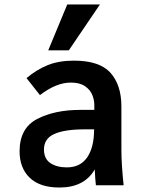

<svg xmlns="http://www.w3.org/2000/svg" viewBox="-20 -828 640 858"><path d="M67.5 -152Q67.5 -255 145.5 -296Q223.5 -337 340.5 -337H401.5V-359Q401.5 -381.5 392.2 -404.2Q383 -427 359.5 -443Q336 -459 296.5 -459Q231.5 -459 158.5 -403L98.5 -479Q144.5 -517.5 193.8 -537.2Q243 -557 310.5 -557Q425 -557 473.8 -502.5Q522.5 -448 522.5 -352V-158Q522.5 -95 532.5 0H408.5Q405 -30.5 403.5 -71Q357 10 245.5 10Q158.5 10 113 -33.5Q67.5 -77 67.5 -152ZM400.5 -250H359.5Q268.5 -250 222.5 -229.2Q176.5 -208.5 176.5 -160Q176.5 -118.5 205.2 -99.2Q234 -80 278.5 -80Q339 -80 369.8 -125Q400.5 -170 400.5 -250ZM426.5 -808 287.5 -603H195.5L280.5 -808Z"/></svg>

Font: JuliaMono Latin
Style: Bold
Weight: 700
Monospace: yes
Designer: cormullion
Foundry: corm
Version: Version 0.038; ttfautohint (v1.8)